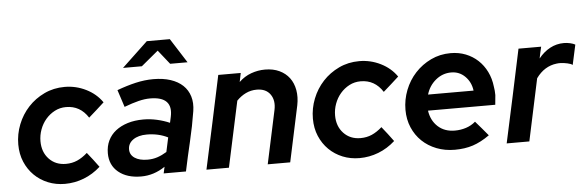

<svg xmlns="http://www.w3.org/2000/svg" viewBox="-48 -889 3228 1055"><g transform="rotate(-5 1566.0 -361.0)"><path d="M287 -99Q321 -99 349.5 -111.5Q378 -124 406 -149Q422 -129 438 -108.5Q454 -88 469 -67Q427 -29 376.5 -9.5Q326 10 272 10Q222 10 179 -7.5Q136 -25 104 -56.5Q72 -88 53.5 -131.5Q35 -175 35 -228Q35 -285 56 -338Q77 -391 114.5 -431.5Q152 -472 203.5 -496.5Q255 -521 316 -521Q378 -521 433.5 -493.5Q489 -466 522 -418Q501 -398 479.5 -379.5Q458 -361 436 -341Q392 -410 314 -410Q280 -410 251.5 -395Q223 -380 202 -355.5Q181 -331 169.5 -299.5Q158 -268 158 -235Q158 -175 194 -137Q230 -99 287 -99Z M521 0ZM693 6Q615 6 568 -32.5Q521 -71 521 -137Q521 -176 536 -207Q551 -238 578.5 -259.5Q606 -281 644.5 -293Q683 -305 731 -305Q769 -305 806.5 -296.5Q844 -288 876 -274Q878 -282 879.5 -290Q881 -298 883 -306Q907 -417 778 -417Q749 -417 714.5 -408.5Q680 -400 635 -383Q627 -407 619.5 -430.5Q612 -454 604 -478Q658 -498 707.5 -509.5Q757 -521 805 -521Q859 -521 900 -507.5Q941 -494 967.5 -469Q994 -444 1005 -408Q1016 -372 1009 -327Q996 -245 976.5 -163Q957 -81 940 0H817Q819 -9 821 -18Q823 -27 825 -36Q763 6 693 6ZM639 -148Q639 -118 665 -100.5Q691 -83 736 -83Q765 -83 790.5 -91.5Q816 -100 842 -116L859 -195Q807 -221 743 -221Q696 -221 667.5 -201Q639 -181 639 -148ZM905 -597 843 -675 749 -597H645L788 -732H915L1001 -597Z M1053 0Q1081 -129 1108.5 -256.5Q1136 -384 1163 -513H1287Q1285 -500 1282 -488.5Q1279 -477 1277 -464Q1307 -493 1344.5 -506.5Q1382 -520 1421 -520Q1466 -520 1500 -504Q1534 -488 1555 -460Q1576 -432 1583 -393Q1590 -354 1581 -309L1515 0H1391L1454 -294Q1465 -346 1441 -380Q1417 -414 1366 -414Q1334 -414 1306 -400.5Q1278 -387 1255 -363Q1235 -272 1216 -181.5Q1197 -91 1177 0Z M1912 -99Q1946 -99 1974.5 -111.5Q2003 -124 2031 -149Q2047 -129 2063 -108.5Q2079 -88 2094 -67Q2052 -29 2001.5 -9.5Q1951 10 1897 10Q1847 10 1804 -7.5Q1761 -25 1729 -56.5Q1697 -88 1678.5 -131.5Q1660 -175 1660 -228Q1660 -285 1681 -338Q1702 -391 1739.5 -431.5Q1777 -472 1828.5 -496.5Q1880 -521 1941 -521Q2003 -521 2058.5 -493.5Q2114 -466 2147 -418Q2126 -398 2104.5 -379.5Q2083 -361 2061 -341Q2017 -410 1939 -410Q1905 -410 1876.5 -395Q1848 -380 1827 -355.5Q1806 -331 1794.5 -299.5Q1783 -268 1783 -235Q1783 -175 1819 -137Q1855 -99 1912 -99Z M2615 -53Q2567 -19 2522.5 -4.5Q2478 10 2423 10Q2368 10 2322 -8Q2276 -26 2242.5 -58Q2209 -90 2190 -134.5Q2171 -179 2171 -232Q2171 -288 2191.5 -340.5Q2212 -393 2249 -433Q2286 -473 2336 -497Q2386 -521 2445 -521Q2490 -521 2528 -506Q2566 -491 2595 -464Q2624 -437 2642.5 -399.5Q2661 -362 2666 -317Q2668 -306 2669 -294Q2670 -282 2670 -270Q2669 -260 2668 -249Q2667 -238 2665 -217H2294Q2302 -162 2338.5 -128.5Q2375 -95 2432 -95Q2464 -95 2493.5 -104.5Q2523 -114 2546 -134Q2564 -114 2581 -93.5Q2598 -73 2615 -53ZM2439 -415Q2391 -415 2353.5 -384Q2316 -353 2302 -305H2553Q2547 -352 2515.5 -383.5Q2484 -415 2439 -415Z M2709 0Q2737 -129 2764.5 -256.5Q2792 -384 2819 -513H2944Q2940 -496 2936.5 -480.5Q2933 -465 2930 -449Q2958 -484 2993.5 -503Q3029 -522 3070 -522Q3087 -522 3104.5 -518Q3122 -514 3132 -508Q3126 -480 3120 -453Q3114 -426 3108 -398Q3099 -405 3080 -409Q3061 -413 3044 -414Q3038 -414 3032 -414Q3026 -414 3021 -413Q2952 -405 2907 -342L2834 0Z"/></g></svg>

Font: Rosa Sans SemiBold
Style: Italic
Weight: 600
Italic angle: -12°
Designer: Pentagram / MCKL
Foundry: Pentagram / MCKL
Version: Version 1.005;September 16, 2019;FontCreator 11.5.0.2425 64-